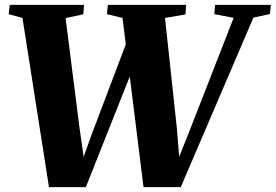

<svg xmlns="http://www.w3.org/2000/svg" viewBox="-20 -763 1129 786"><path d="M180.5 3 72 -689.5 15.5 -705 20 -743H324L321 -704.5L248.5 -689L305 -243L330 -68.5L300.5 -60L354.5 -210.5L523.5 -657L558.5 -569L331.5 3ZM567.5 3 481.5 -689.5 418 -705 421.5 -743H742L739 -704L655.5 -689.5L703.5 -243L718 -68.5L689 -60.5L749.5 -211L936.5 -690L857.5 -705L860.5 -743H1089L1085 -705.5L1017.5 -691L720 3Z"/></svg>

Font: Merriweather 72pt Black
Style: Italic
Weight: 900
Italic angle: -7.8°
Version: Version 2.101